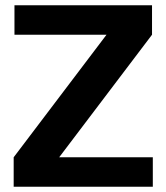

<svg xmlns="http://www.w3.org/2000/svg" viewBox="-20 -710 633 730"><path d="M32 -112 385 -578H35V-690H558V-578L205 -112H561V0H32Z"/></svg>

Font: Mozilla Text BETA
Style: Bold
Weight: 700
Designer: Studio DRAMA
Foundry: Studio DRAMA
Version: Version 0.100